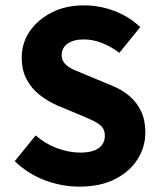

<svg xmlns="http://www.w3.org/2000/svg" viewBox="-20 -684 596 716"><path d="M276 12Q211 12 148 -11.5Q85 -35 35 -83L113 -179Q148 -148 192.5 -131.5Q237 -115 279 -115Q326 -115 348.5 -132Q371 -149 371 -178Q371 -199 359.5 -211.5Q348 -224 327 -234Q306 -244 277 -256L193 -291Q159 -306 128.5 -329.5Q98 -353 79.5 -387.5Q61 -422 61 -469Q61 -524 91 -567.5Q121 -611 173 -637.5Q225 -664 293 -664Q352 -664 407 -643Q462 -622 503 -583L425 -487Q393 -511 359.5 -524Q326 -537 293 -537Q255 -537 232.5 -521.5Q210 -506 210 -478Q210 -459 223 -445.5Q236 -432 258.5 -422.5Q281 -413 310 -401L392 -367Q433 -351 461.5 -327Q490 -303 506 -269.5Q522 -236 522 -190Q522 -136 493 -90Q464 -44 409 -16Q354 12 276 12Z"/></svg>

Font: Mada
Style: Bold
Weight: 700
Designer: Khaled Hosny
Version: Version 1.5